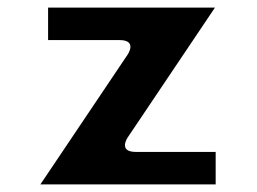

<svg xmlns="http://www.w3.org/2000/svg" viewBox="-20 -508 674 503"><path d="M543.1 -488H106V-403H293C341.5 -403 313.8 -364.1 313.8 -364.1L85.9 -25H545V-110H336C287.5 -110 315.2 -148.9 315.2 -148.9Z"/></svg>

Font: Hussar Ekologiczny
Style: Regular
Weight: 400
Foundry: Cannot Into Space Fonts
Version: Version 0.97